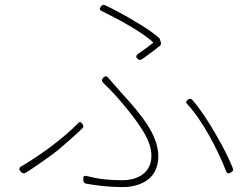

<svg xmlns="http://www.w3.org/2000/svg" viewBox="-20 -756 1020 781"><path d="M505 -652C546 -628 583 -603 604 -583C591 -572 567 -554 543 -538C534 -532 531 -525 539 -517C545 -511 552 -511 559 -516C586 -535 612 -555 631 -570C634 -572 636 -579 634 -585L629 -600C605 -622 564 -649 521 -674C482 -697 441 -719 407 -735C400 -738 396 -736 391 -730C384 -721 384 -715 394 -711C429 -694 469 -673 505 -652ZM551 -240C578 -200 596 -160 596 -123C596 -41 522 -23 482 -23C416 -23 374 -29 333 -40C320 -43 318 -37 319 -24C320 -15 321 -11 330 -9C369 -2 418 5 482 5C522 5 624 -10 624 -120C624 -163 607 -206 579 -249C551 -292 514 -335 474 -378C457 -398 437 -421 420 -440C413 -448 407 -447 400 -440C393 -433 393 -426 400 -419C420 -400 441 -378 457 -360C490 -322 524 -281 551 -240ZM833 -201C860 -152 884 -101 900 -59C904 -48 910 -49 920 -55C928 -60 930 -64 927 -72C911 -112 887 -160 858 -209C830 -259 797 -309 763 -349C757 -355 752 -356 745 -351C736 -345 735 -339 742 -332C773 -299 805 -251 833 -201ZM189 -161C147 -130 103 -100 66 -79C56 -73 57 -67 64 -58C70 -51 76 -49 84 -53C124 -78 168 -109 209 -140C249 -173 287 -207 315 -234C321 -240 320 -245 315 -252C309 -260 305 -263 298 -255C271 -227 231 -193 189 -161Z"/></svg>

Font: GenSenRounded2 TW EL
Style: Regular
Weight: 250
Version: Version 2.100;PS 2.1;hotconv 16.6.51;makeotf.lib2.5.65220 DE